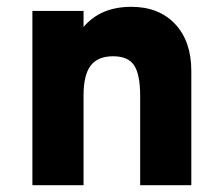

<svg xmlns="http://www.w3.org/2000/svg" viewBox="-20 -543 651 563"><path d="M75 0V-511H225V-464Q275 -523 365 -523Q446 -523 493.5 -472.5Q541 -422 541 -335V0H391V-261Q391 -325 373.2 -351.5Q355.5 -378 312 -378Q266.5 -378 245.8 -350.5Q225 -323 225 -263V0Z"/></svg>

Font: Overpass Black
Style: Regular
Weight: 900
Designer: Delve Withrington, Dave Bailey, Thomas Jockin
Foundry: Delve Fonts LLC
Version: Version 4.000; ttfautohint (v1.8.3)